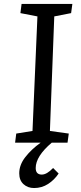

<svg xmlns="http://www.w3.org/2000/svg" viewBox="-20 -720 407 969"><path d="M168.9 -637.2 83 -653.8 88.9 -700.2H345.2L338.9 -653.8L253.9 -637.2L231.9 -59.1L327.1 -45.9L320.8 0H241.2Q160.2 68.8 160.2 127.9Q160.2 161.1 190.9 161.1Q216.3 161.1 248 127.9L275.9 155.8Q254.4 188 222.7 208.5Q190.9 229 151.9 229Q120.1 229 98.6 209.5Q77.1 189.9 77.1 154.8Q77.1 111.8 108.2 72.3Q139.2 32.7 185.1 0H56.2L62 -45.9L144 -59.1Z"/></svg>

Font: Literata Book
Style: Italic
Weight: 400
Italic angle: -3°
Designer: Latin by Veronika Burian and Jose Scaglione. Greek by Irene Vlachou. Cyrillic by Vera Evstafieva
Foundry: TypeTogether
Version: Version 1.003;PS 001.003;hotconv 1.0.88;makeotf.lib2.5.64775